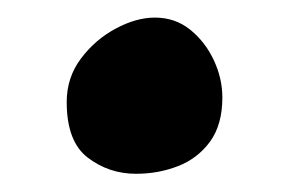

<svg xmlns="http://www.w3.org/2000/svg" viewBox="-20 -427 315 215"><path d="M132.3 -232.4Q102 -232.4 78.4 -250.4Q54.7 -268.3 54.7 -312.8Q54.7 -340.3 70.7 -361.5Q86.6 -382.7 109.6 -395Q132.5 -407.3 153.4 -407.3Q176.2 -407.3 192.9 -393.8Q209.6 -380.4 219.3 -359.9Q229 -339.3 229 -317.8Q229 -287.4 215.2 -268.4Q201.3 -249.5 179.4 -241Q157.4 -232.4 132.3 -232.4Z"/></svg>

Font: Briem Hand Thin
Style: Regular
Weight: 100
Designer: Gunnlaugur SE Briem, Eben Sorkin
Foundry: Sorkin Type Co.
Version: Version 1.003